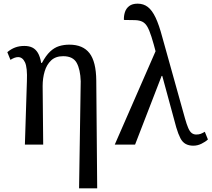

<svg xmlns="http://www.w3.org/2000/svg" viewBox="-20 -790 1156 1049"><path d="M412 239 421 -346Q419 -410 399 -446.5Q379 -483 325 -483Q284 -483 259.5 -460Q235 -437 224 -400Q213 -363 213 -320L216 0H116L127 -347Q130 -421 116.5 -449.5Q103 -478 79 -478Q70 -478 60 -474.5Q50 -471 37 -463L20 -505Q40 -522 62.5 -530.5Q85 -539 113 -539Q139 -539 157 -530Q175 -521 187 -501Q199 -481 205 -446H209Q231 -487 254 -508.5Q277 -530 303 -538Q329 -546 359 -546Q433 -546 469 -499.5Q505 -453 506 -350L511 239Z M1036 6Q1012 6 994.5 -3.5Q977 -13 965.5 -35Q954 -57 943 -94L834 -495Q819 -553 807.5 -589Q796 -625 785 -644Q774 -663 758.5 -671Q743 -679 718.5 -680Q694 -681 657 -681Q656 -703 662.5 -723.5Q669 -744 686 -757Q703 -770 732 -770Q764 -770 787.5 -752Q811 -734 830 -694Q849 -654 867 -586L991 -142Q1000 -110 1008.5 -90.5Q1017 -71 1027.5 -63Q1038 -55 1052 -55Q1067 -55 1077 -59Q1087 -63 1099 -70L1116 -28Q1102 -15 1080.5 -4.5Q1059 6 1036 6ZM607 0 836 -524 870 -375H863L718 0Z"/></svg>

Font: Noto Serif SemiCondensed
Style: Regular
Weight: 400
Width: 4
Designer: Monotype Design Team
Foundry: Monotype Imaging Inc.
Version: Version 2.013